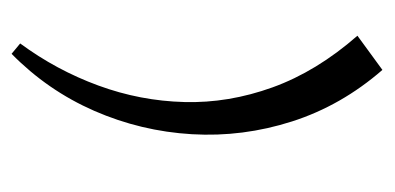

<svg xmlns="http://www.w3.org/2000/svg" viewBox="-186 -400 648 315"><g transform="rotate(90 137.5 -243.0)"><path d="M39.1 -505.9 95.2 -546.9Q153.8 -479.5 179.7 -398.7Q205.6 -317.9 200.7 -234.4Q195.8 -150.9 162.4 -74.2Q128.9 2.4 68.8 61.5L51.8 47.4Q95.7 -12.2 120.8 -80.8Q146 -149.4 147.9 -221.9Q149.9 -294.4 123.8 -366.7Q97.7 -439 39.1 -505.9Z"/></g></svg>

Font: Lateef Medium
Style: Regular
Weight: 500
Designer: SIL International
Foundry: SIL International
Version: Version 4.200